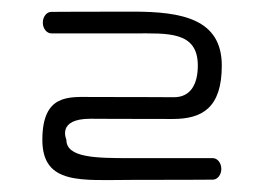

<svg xmlns="http://www.w3.org/2000/svg" viewBox="-20 -720 448 330"><path d="M345.8 -411.2C353.6 -411.2 360.4 -419.3 360.4 -429.7C360.4 -440.2 353.6 -448.2 345.7 -448.2C345.7 -448.2 262.7 -448.2 204.2 -448.2C145.7 -448.2 94.1 -448.6 94.1 -479.6C94.1 -480.5 77.1 -515.9 135.5 -515.9C135.5 -515.9 192.4 -515.5 277 -515.5C327.1 -515.5 361.2 -534.2 361.2 -607.3C361.2 -687.3 292.9 -700 208.8 -700C124.7 -700 68.2 -699.6 68.2 -699.6C60.4 -699.6 53.6 -691.6 53.6 -681.1C53.6 -670.7 60.4 -662.6 68.3 -662.6C68.3 -662.6 151.4 -662.6 209.8 -662.6C268.3 -662.6 320 -666.7 320 -607.3C320 -575.3 307.6 -552.9 279 -552.9C279 -552.9 222.2 -553.3 137.5 -553.3C99 -553.3 52.8 -559.1 52.8 -479.6C52.8 -401.5 121.1 -410.8 205.2 -410.8C289.3 -410.8 345.8 -411.2 345.8 -411.2Z"/></svg>

Font: Hi.
Style: Tall Regular
Weight: 400
Designer: Mew Too, Robert Jablonski
Foundry: Cannot Into Space Fonts
Version: Version 1.996